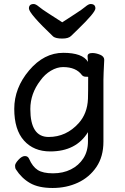

<svg xmlns="http://www.w3.org/2000/svg" viewBox="-20 -755 620 956"><path d="M290 -563Q258 -563 245 -573Q124 -688 124 -713Q124 -735 148 -735Q158 -735 174 -721.5Q190 -708 224 -686.5Q258 -665 290 -644Q322 -665 355.5 -686.5Q389 -708 405 -721.5Q421 -735 431 -735Q455 -735 455 -713Q455 -693 367 -608Q347 -589 334 -576Q321 -563 290 -563ZM222 -73Q310 -73 372 -142Q415 -190 418 -263Q419 -290 419 -372Q419 -373 407 -373Q395 -373 388 -381Q359 -421 294 -421Q264 -421 233.5 -403Q203 -385 181 -354Q131 -289 131 -212Q131 -73 222 -73ZM242 181Q172 181 129.5 156.5Q87 132 59 88Q55 82 55 70Q55 59 72 40.5Q89 22 104 22Q119 22 125 36Q142 75 168 91.5Q194 108 244 108Q294 108 333 88.5Q372 69 395 33.5Q418 -2 418 -51V-97Q359 -1 230 -1Q148 -1 99.5 -55Q51 -109 51 -213Q51 -317 125 -404.5Q199 -492 295 -492Q391 -492 418 -447L416 -475Q416 -491 440 -491Q458 -491 478.5 -482.5Q499 -474 499 -457Q495 -381 495 -358V-50Q495 25 460 76.5Q425 128 368 154.5Q311 181 242 181Z"/></svg>

Font: LXGW WenKai Medium
Style: Regular
Weight: 500
Designer: LXGW / Fontworks Inc.
Foundry: LXGW / Fontworks Inc.
Version: Version 1.501; October 10, 2024